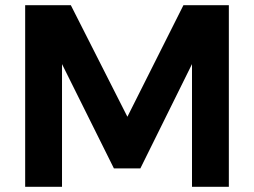

<svg xmlns="http://www.w3.org/2000/svg" viewBox="-20 -720 980 740"><path d="M77 -700H253L471 -270L687 -700H862V0H720V-473L521 -71H419L219 -473V0H77Z"/></svg>

Font: Gontserrat SemiBold
Style: Regular
Weight: 600
Designer: Julieta Ulanovsky
Foundry: Julieta Ulanovsky
Version: Version 6.001